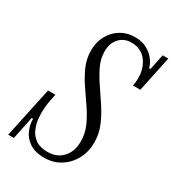

<svg xmlns="http://www.w3.org/2000/svg" viewBox="-182 -857 886 973"><g transform="rotate(30 260.5 -370.0)"><path d="M227 10Q172 10 139 -13Q106 -36 92.5 -69.5Q79 -103 80 -133H72L44 0H11L74 -295H117L109 -256Q105 -239 102.5 -210Q100 -181 103 -149Q106 -117 118.5 -88.5Q131 -60 157 -42Q183 -24 227 -24Q281 -24 314 -59.5Q347 -95 347 -154Q347 -201 328 -243Q309 -285 281.5 -325Q254 -365 226.5 -405.5Q199 -446 180 -489Q161 -532 161 -580Q161 -629 181.5 -667Q202 -705 238.5 -727.5Q275 -750 322 -750Q364 -750 393 -733.5Q422 -717 439 -694Q456 -671 461 -649H469L488 -740H521L477 -532H434Q444 -582 433 -624Q422 -666 393 -691.5Q364 -717 320 -717Q277 -717 250 -688Q223 -659 223 -610Q223 -568 242 -528Q261 -488 288.5 -448Q316 -408 343.5 -366Q371 -324 390 -279Q409 -234 409 -183Q409 -129 385.5 -85.5Q362 -42 321 -16Q280 10 227 10Z"/></g></svg>

Font: Xanh Mono
Style: Italic
Weight: 400
Italic angle: -12°
Monospace: yes
Designer: Lam Bao, Duy Dao
Foundry: Yellow Type Foundry
Version: Version 3.101; ttfautohint (v1.8.3)